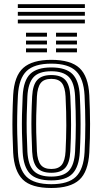

<svg xmlns="http://www.w3.org/2000/svg" viewBox="-20 -897 494 925"><path d="M227.2 8.7Q131.1 8.7 89.7 -32Q48.3 -72.7 43.4 -162Q41.2 -208.8 40.3 -253.3Q39.3 -297.7 40.2 -343.2Q41 -388.7 43.4 -438.4Q48.5 -530.9 92 -569.8Q135.5 -608.7 227.2 -608.7Q320.6 -608.7 363.1 -569.1Q405.6 -529.4 410.3 -438.2Q413.7 -368 413.9 -300.5Q414.2 -233 410.3 -162Q405 -69.5 361.9 -30.4Q318.7 8.7 227.2 8.7ZM227.2 -9.6Q309 -9.6 345.9 -45.7Q382.8 -81.8 387.4 -163.3Q391.1 -232.7 391.1 -297.9Q391 -363.1 387.4 -437.1Q383.2 -517.9 346.6 -554.1Q310 -590.4 227.2 -590.4Q145.5 -590.4 108.2 -554.8Q70.9 -519.2 66.3 -437.1Q63.6 -383.8 62.9 -338.7Q62.1 -293.6 63.1 -251.2Q64.1 -208.9 66.3 -163.2Q70.5 -82.3 107.3 -45.9Q144.1 -9.6 227.2 -9.6ZM227.2 -27.9Q155.1 -27.9 124.1 -60.6Q93 -93.4 89.1 -165.1Q86.8 -212.1 85.9 -255.4Q85 -298.7 85.9 -342.8Q86.8 -386.8 89.3 -435.7Q93.3 -509.4 125.6 -540.8Q158 -572.1 227.2 -572.1Q297.6 -572.1 329.1 -540.2Q360.7 -508.3 364.5 -436.1Q367 -386.2 367.8 -342.2Q368.6 -298.3 367.8 -255.2Q367.1 -212.2 364.5 -164.6Q360.5 -92.8 329.1 -60.4Q297.8 -27.9 227.2 -27.9ZM227.2 -46.3Q285.1 -46.3 311.6 -74.2Q338.1 -102.1 341.7 -166.8Q345.2 -232.1 345.3 -295.2Q345.4 -358.3 341.7 -434Q338.4 -499.3 311.4 -526.5Q284.4 -553.7 227.2 -553.7Q167.3 -553.7 141.4 -525Q115.5 -496.3 112 -433.7Q109.8 -389.2 108.9 -346.5Q107.9 -303.7 108.7 -259.5Q109.6 -215.2 112 -165.8Q115.5 -102 142.1 -74.1Q168.6 -46.3 227.2 -46.3ZM227.2 -64.6Q180.7 -64.6 159.2 -88.3Q137.8 -112.1 134.9 -166.5Q132.7 -214 131.8 -257Q130.8 -300 131.7 -343.1Q132.5 -386.1 134.9 -433Q137.9 -488.7 159.8 -512Q181.6 -535.4 227.2 -535.4Q273.4 -535.4 294.8 -511.7Q316.1 -488.1 318.8 -433.2Q322.6 -356.9 322.4 -294.2Q322.1 -231.5 318.8 -167.4Q315.8 -112.4 294.5 -88.5Q273.3 -64.6 227.2 -64.6ZM227.2 -82.9Q261.7 -82.9 277.6 -103Q293.4 -123 295.9 -168.5Q299.1 -231.5 299.4 -292.5Q299.7 -353.5 295.9 -432.1Q293.7 -476.8 278 -497Q262.2 -517.1 227.2 -517.1Q191.4 -517.1 175.8 -496.5Q160.3 -475.8 157.8 -432Q155.5 -383.8 154.6 -341.7Q153.8 -299.6 154.6 -257.7Q155.5 -215.7 157.8 -167.6Q160.3 -123.5 176.1 -103.2Q191.9 -82.9 227.2 -82.9ZM249.9 -720.4V-739.2H350.8V-720.4ZM105.3 -645V-663.8H206.3V-645ZM105.3 -682.7V-701.5H206.3V-682.7ZM105.3 -720.4V-739.2H206.3V-720.4ZM249.9 -645V-663.8H350.8V-645ZM249.9 -682.7V-701.5H350.8V-682.7ZM65.9 -858.3V-876.8H388.9V-858.3ZM65.9 -784.2V-802.7H388.9V-784.2ZM65.9 -821.2V-839.8H388.9V-821.2Z"/></svg>

Font: Big Shoulders Inline Text Thin
Style: Regular
Weight: 100
Designer: Patric King
Foundry: XO Type Co
Version: Version 2.002